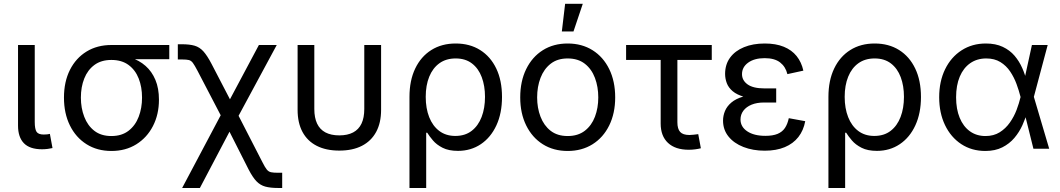

<svg xmlns="http://www.w3.org/2000/svg" viewBox="-20 -773 5510 998"><path d="M198.2 2.9Q134.8 2.9 104.2 -28.6Q73.7 -60.1 73.7 -120.1V-539.1H160.6V-139.2Q160.6 -102.5 169.9 -88.1Q179.2 -73.7 207.5 -73.7Q219.2 -73.7 226.3 -74.7Q233.4 -75.7 239.3 -77.1L252.9 -3.4Q242.7 -1 228 1Q213.4 2.9 198.2 2.9Z M559.1 11.7Q485.4 11.7 429.7 -23.4Q374 -58.6 343.3 -121.1Q312.5 -183.6 312.5 -265.6Q312.5 -348.1 343.5 -409.7Q374.5 -471.2 429.9 -505.1Q485.4 -539.1 559.1 -539.1H859.9V-465.3H632.3L559.1 -461.4Q505.9 -461.4 470.7 -435.3Q435.5 -409.2 418 -365Q400.4 -320.8 400.4 -265.6Q400.4 -211.4 418 -165.8Q435.5 -120.1 470.5 -93Q505.4 -65.9 559.1 -65.9Q612.8 -65.9 648.2 -93.3Q683.6 -120.6 700.9 -166Q718.3 -211.4 718.3 -265.6Q718.3 -320.8 700.9 -365Q683.6 -409.2 648.2 -435.3Q612.8 -461.4 559.1 -461.4V-488.3Q613.3 -488.3 658.4 -473.9Q703.6 -459.5 736.6 -430.4Q769.5 -401.4 787.8 -357.7Q806.2 -314 806.2 -254.9Q806.2 -178.2 775.1 -117.9Q744.1 -57.6 688.5 -22.9Q632.8 11.7 559.1 11.7Z M926.8 204.1 1153.8 -224.1H1192.9L1344.7 71.3Q1357.4 96.7 1366.7 108.2Q1376 119.6 1388.9 122.3Q1401.9 125 1425.8 125H1446.8V204.1H1425.8Q1385.7 204.1 1359.4 197Q1333 189.9 1313.2 169.4Q1293.5 148.9 1272.5 108.4L1172.9 -88.4L1019 204.1ZM1145.5 -138.7 1006.8 -404.8Q991.7 -433.6 982.7 -445.8Q973.6 -458 961.9 -460.9Q950.2 -463.9 925.3 -463.9H904.3V-543H925.3Q965.8 -543 991.7 -535.4Q1017.6 -527.8 1037.4 -505.9Q1057.1 -483.9 1079.1 -441.9L1175.3 -256.8L1325.7 -539.1H1418.5L1202.6 -138.7Z M1743.7 9.8Q1674.8 9.8 1626.2 -15.1Q1577.6 -40 1552.2 -87.4Q1526.9 -134.8 1526.9 -202.1V-539.1H1613.8V-206.5Q1613.8 -161.1 1628.2 -130.6Q1642.6 -100.1 1671.6 -84.7Q1700.7 -69.3 1743.7 -69.3Q1786.6 -69.3 1815.7 -84.7Q1844.7 -100.1 1859.1 -130.6Q1873.5 -161.1 1873.5 -206.5V-539.1H1960.9V-202.1Q1960.9 -134.8 1935.3 -87.4Q1909.7 -40 1861.3 -15.1Q1813 9.8 1743.7 9.8Z M2108.4 204.1V-269.5Q2108.4 -354.5 2138.2 -416.7Q2168 -479 2221.9 -512.9Q2275.9 -546.9 2348.6 -546.9Q2421.9 -546.9 2475.8 -512.9Q2529.8 -479 2559.6 -416.7Q2589.4 -354.5 2589.4 -269Q2589.4 -184.6 2560.3 -121.6Q2531.2 -58.6 2479.5 -23.7Q2427.7 11.2 2360.4 11.2Q2312 11.2 2280.5 -4.9Q2249 -21 2230.5 -43Q2211.9 -64.9 2200.7 -83H2195.3V204.1ZM2346.7 -66.4Q2397.5 -66.4 2431.6 -92.8Q2465.8 -119.1 2483.4 -165Q2501 -210.9 2501 -269.5Q2501 -326.7 2484.1 -371.8Q2467.3 -417 2433.3 -443.1Q2399.4 -469.2 2348.6 -469.2Q2298.8 -469.2 2264.2 -444.3Q2229.5 -419.4 2211.2 -374.5Q2192.9 -329.6 2192.9 -269.5Q2192.9 -210 2210.9 -164.1Q2229 -118.2 2263.4 -92.3Q2297.9 -66.4 2346.7 -66.4Z M2930.7 11.7Q2856.9 11.7 2801.5 -23.2Q2746.1 -58.1 2715.1 -121.1Q2684.1 -184.1 2684.1 -266.6Q2684.1 -350.6 2715.1 -413.8Q2746.1 -477.1 2801.5 -512Q2856.9 -546.9 2930.7 -546.9Q3004.4 -546.9 3060.1 -512Q3115.7 -477.1 3146.7 -413.8Q3177.7 -350.6 3177.7 -266.6Q3177.7 -184.1 3146.7 -121.1Q3115.7 -58.1 3060.1 -23.2Q3004.4 11.7 2930.7 11.7ZM2930.7 -65.9Q2984.4 -65.9 3019.8 -93.3Q3055.2 -120.6 3072.5 -166.3Q3089.8 -211.9 3089.8 -266.6Q3089.8 -321.8 3072.5 -367.9Q3055.2 -414.1 3019.8 -441.7Q2984.4 -469.2 2930.7 -469.2Q2877.4 -469.2 2842.3 -441.7Q2807.1 -414.1 2789.6 -368.2Q2772 -322.3 2772 -266.6Q2772 -211.9 2789.6 -166.3Q2807.1 -120.6 2842 -93.3Q2877 -65.9 2930.7 -65.9ZM2900.4 -609.4 2917.5 -753.4H3009.3L2960.9 -609.4Z M3560.1 5.4Q3490.2 5.4 3452.1 -30.3Q3414.1 -65.9 3414.1 -130.9V-461.4H3234.4V-539.1H3679.7V-461.4H3501V-137.7Q3501 -103 3515.4 -87.2Q3529.8 -71.3 3563.5 -71.3Q3572.8 -71.3 3585.4 -72.8Q3598.1 -74.2 3609.4 -75.7L3623 -2.4Q3610.4 1 3593.8 3.2Q3577.1 5.4 3560.1 5.4Z M3955.1 10.3Q3893.6 10.3 3844.2 -9Q3794.9 -28.3 3766.6 -63.5Q3738.3 -98.6 3738.3 -146Q3738.3 -171.4 3748.3 -195.8Q3758.3 -220.2 3781.5 -240Q3804.7 -259.8 3844.5 -271.5Q3884.3 -283.2 3943.4 -283.2H4014.6V-240.2H3951.7Q3914.1 -240.2 3886.7 -229Q3859.4 -217.8 3844.2 -197.8Q3829.1 -177.7 3829.1 -151.9Q3829.1 -113.8 3864.3 -90.3Q3899.4 -66.9 3958.5 -66.9Q3997.1 -66.9 4021.7 -77.1Q4046.4 -87.4 4060.1 -107.9Q4073.7 -128.4 4080.1 -158.7L4165.5 -143.1Q4156.7 -95.2 4129.9 -60.8Q4103 -26.4 4059.1 -8.1Q4015.1 10.3 3955.1 10.3ZM3945.3 -258.8Q3886.7 -258.8 3848.6 -269.5Q3810.5 -280.3 3788.6 -298.8Q3766.6 -317.4 3757.8 -340.8Q3749 -364.3 3749 -388.7Q3749 -438 3774.9 -473.4Q3800.8 -508.8 3847.4 -527.8Q3894 -546.9 3955.1 -546.9Q4012.7 -546.9 4054 -530Q4095.2 -513.2 4120.6 -481.7Q4146 -450.2 4155.8 -405.8L4072.8 -387.7Q4063.5 -426.3 4034.9 -448.5Q4006.3 -470.7 3954.6 -470.7Q3901.4 -470.7 3869.1 -447.5Q3836.9 -424.3 3836.9 -387.7Q3836.9 -355 3866 -334.2Q3895 -313.5 3953.6 -313.5H4014.6V-258.8Z M4286.1 204.1V-269.5Q4286.1 -354.5 4315.9 -416.7Q4345.7 -479 4399.7 -512.9Q4453.6 -546.9 4526.4 -546.9Q4599.6 -546.9 4653.6 -512.9Q4707.5 -479 4737.3 -416.7Q4767.1 -354.5 4767.1 -269Q4767.1 -184.6 4738 -121.6Q4709 -58.6 4657.2 -23.7Q4605.5 11.2 4538.1 11.2Q4489.7 11.2 4458.3 -4.9Q4426.8 -21 4408.2 -43Q4389.6 -64.9 4378.4 -83H4373V204.1ZM4524.4 -66.4Q4575.2 -66.4 4609.4 -92.8Q4643.6 -119.1 4661.1 -165Q4678.7 -210.9 4678.7 -269.5Q4678.7 -326.7 4661.9 -371.8Q4645 -417 4611.1 -443.1Q4577.1 -469.2 4526.4 -469.2Q4476.6 -469.2 4441.9 -444.3Q4407.2 -419.4 4388.9 -374.5Q4370.6 -329.6 4370.6 -269.5Q4370.6 -210 4388.7 -164.1Q4406.7 -118.2 4441.2 -92.3Q4475.6 -66.4 4524.4 -66.4Z M5101.6 11.7Q5030.8 11.7 4976.6 -23.9Q4922.4 -59.6 4892.1 -122.8Q4861.8 -186 4861.8 -267.6Q4861.8 -350.1 4892.6 -413.1Q4923.3 -476.1 4978.3 -511.5Q5033.2 -546.9 5104.5 -546.9Q5155.3 -546.9 5192.1 -529.5Q5229 -512.2 5253.7 -483.2Q5278.3 -454.1 5293.7 -418.9Q5309.1 -383.8 5316.9 -349.1H5348.1L5353.5 -271L5433.6 0H5351.6L5284.2 -271Q5276.4 -302.2 5263.7 -336.7Q5251 -371.1 5230.7 -401.4Q5210.4 -431.6 5179.9 -450.4Q5149.4 -469.2 5106.4 -469.2Q5058.6 -469.2 5023.2 -444.6Q4987.8 -419.9 4968.8 -374.8Q4949.7 -329.6 4949.7 -267.1Q4949.7 -206.1 4968.3 -160.9Q4986.8 -115.7 5021.2 -90.8Q5055.7 -65.9 5102.5 -65.9Q5145 -65.9 5176.3 -85.4Q5207.5 -105 5229.2 -136Q5251 -167 5264.2 -201.9Q5277.3 -236.8 5284.7 -268.1L5343.8 -539.1H5425.8L5353.5 -268.1L5348.1 -191.9H5320.3Q5310.5 -158.2 5294.4 -122.3Q5278.3 -86.4 5252.7 -56.2Q5227.1 -25.9 5189.9 -7.1Q5152.8 11.7 5101.6 11.7Z"/></svg>

Font: Inter 18pt
Style: Regular
Weight: 400
Designer: Rasmus Andersson
Foundry: rsms
Version: Version 4.001;git-66647c0bb